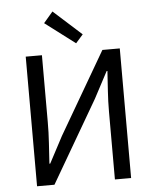

<svg xmlns="http://www.w3.org/2000/svg" viewBox="-58 -920 773 968"><g transform="rotate(-5 328.0 -435.5)"><path d="M90 0V-656H172V-317Q172 -265 168.5 -211.5Q165 -158 162 -108H166L237 -242L478 -656H566V0H484V-343Q484 -395 487.5 -446.5Q491 -498 494 -548H490L419 -414L178 0ZM349 -701 197 -816 244 -871 386 -743Z"/></g></svg>

Font: Giro Regular
Style: Regular
Weight: 400
Designer: Paul D. Hunt
Foundry: Adobe Systems Incorporated
Version: Version 1.000;PS 1.0;hotconv 1.0.88;makeotf.lib2.5.647800